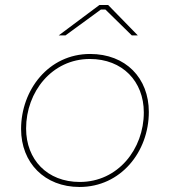

<svg xmlns="http://www.w3.org/2000/svg" viewBox="-20 -740 677 765"><path d="M297 5C461 5 573 -135 573 -294C573 -429 481 -525 339 -525C173 -525 64 -381 64 -226C64 -91 158 5 297 5ZM298 -15C168 -15 84 -104 84 -228C84 -374 187 -505 338 -505C468 -505 553 -416 553 -292C553 -146 450 -15 298 -15ZM529 -599 411 -720H376L214 -599H241L382 -702H400L505 -599Z"/></svg>

Font: Fixel Display 20240404 Thin
Style: Italic
Weight: 100
Italic angle: -10°
Designer: AlfaBravo + MacPaw
Foundry: Kyrylo Tkachov, Marchela Mozhyna, Serhii Makarenko, Maria Weinstein, Zakhar Kryvoshyya
Version: Version 1.211;Glyphs 3.2 (3225)